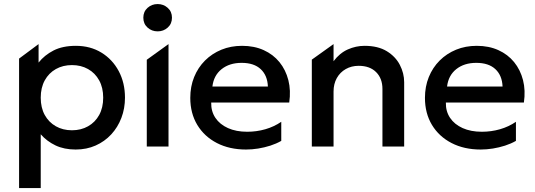

<svg xmlns="http://www.w3.org/2000/svg" viewBox="-20 -742 2710 972"><path d="M76.6 210V-445.4L175.3 -518.8V-425.2Q205.1 -462.8 251 -486.4Q296.9 -510 364.4 -510Q437.1 -510 493.2 -475.8Q549.2 -441.6 581 -382.2Q612.7 -322.8 612.7 -247.5Q612.7 -192.9 594.5 -145.2Q576.4 -97.6 543.1 -61.6Q509.8 -25.6 464.1 -5.3Q418.4 15 362.9 15Q304.9 15 260.9 -5.9Q216.9 -26.9 186.2 -62.2V210ZM344.3 -82.5Q390.3 -82.5 426 -102.8Q461.8 -123 482.1 -159.9Q502.4 -196.9 502.4 -247.5Q502.4 -298.1 482 -335.2Q461.6 -372.3 425.8 -392.4Q390.1 -412.5 344.3 -412.5Q298.5 -412.5 262.8 -392.4Q227.1 -372.3 206.6 -335.2Q186.2 -298.1 186.2 -247.5Q186.2 -196.9 206.5 -159.9Q226.9 -123 262.6 -102.8Q298.3 -82.5 344.3 -82.5Z M723.1 0V-439.5L833.1 -518.8V0ZM778.1 -583.2Q748.4 -583.2 727 -602.4Q705.6 -621.6 705.6 -652.4Q705.6 -683.1 727 -702.3Q748.4 -721.5 778.1 -721.5Q807.7 -721.5 829.1 -702.3Q850.6 -683.1 850.6 -652.4Q850.6 -621.6 829.1 -602.4Q807.7 -583.2 778.1 -583.2Z M1225.6 15Q1141.8 15 1078.2 -17.8Q1014.6 -50.6 978.9 -109.4Q943.3 -168.3 943.3 -246.6Q943.3 -303.7 962.8 -351.9Q982.4 -400.1 1017.8 -435.5Q1053.3 -470.9 1101.1 -490.5Q1148.8 -510 1205.4 -510Q1266.8 -510 1314.8 -488.3Q1362.9 -466.6 1394.7 -427.6Q1426.4 -388.6 1439.8 -336.3Q1453.1 -284.1 1444.2 -222.8H1049.2Q1048.2 -178.5 1070.5 -145.3Q1092.7 -112.2 1134 -93.6Q1175.3 -75 1231.4 -75Q1278.9 -75 1323.2 -87.7Q1367.4 -100.4 1403.9 -125.4V-28.8Q1378.7 -14.4 1348.6 -4.7Q1318.4 4.9 1287 10Q1255.5 15 1225.6 15ZM1055.3 -304H1336.2Q1334 -360.1 1299.9 -391.9Q1265.8 -423.8 1203.2 -423.8Q1141.8 -423.8 1101.8 -391.9Q1061.9 -360.1 1055.3 -304Z M1558.6 0V-440.1L1668.6 -518.8V-432Q1699.3 -473.2 1740.5 -491.6Q1781.6 -510 1825.7 -510Q1893.5 -510 1938 -482.9Q1982.4 -455.8 2004.2 -413.5Q2026.1 -371.2 2026.1 -326V0H1916.1V-291.8Q1916.1 -344.8 1884.2 -376.8Q1852.2 -408.8 1795.8 -408.8Q1759.2 -408.8 1730.4 -392.4Q1701.6 -376.1 1685.1 -346.7Q1668.6 -317.2 1668.6 -278.6V0Z M2413.6 15Q2329.8 15 2266.2 -17.8Q2202.6 -50.6 2166.9 -109.4Q2131.3 -168.3 2131.3 -246.6Q2131.3 -303.7 2150.8 -351.9Q2170.4 -400.1 2205.8 -435.5Q2241.3 -470.9 2289.1 -490.5Q2336.8 -510 2393.4 -510Q2454.8 -510 2502.8 -488.3Q2550.9 -466.6 2582.7 -427.6Q2614.4 -388.6 2627.8 -336.3Q2641.1 -284.1 2632.2 -222.8H2237.2Q2236.2 -178.5 2258.5 -145.3Q2280.7 -112.2 2322 -93.6Q2363.3 -75 2419.4 -75Q2466.9 -75 2511.2 -87.7Q2555.4 -100.4 2591.9 -125.4V-28.8Q2566.7 -14.4 2536.6 -4.7Q2506.4 4.9 2475 10Q2443.5 15 2413.6 15ZM2243.3 -304H2524.2Q2522 -360.1 2487.9 -391.9Q2453.8 -423.8 2391.2 -423.8Q2329.8 -423.8 2289.8 -391.9Q2249.9 -360.1 2243.3 -304Z"/></svg>

Font: Geologica-Sharp
Style: Regular
Weight: 100
Designer: Sindre Bremnes, Frode Helland
Foundry: Monokrom Skriftforlag AS
Version: Version 1.010;gftools[0.9.28]